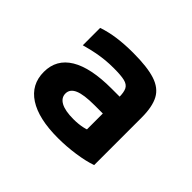

<svg xmlns="http://www.w3.org/2000/svg" viewBox="-108 -894 766 766"><g transform="rotate(45 275.0 -511.5)"><path d="M286 -285Q177 -285 118.5 -323Q60 -361 60 -432Q60 -503 120.5 -539.5Q181 -576 298 -576H404V-481H297Q237 -481 209.5 -469Q182 -457 182 -432Q182 -408 206 -395Q230 -382 277 -382Q305 -382 328 -387Q351 -392 370 -403L344 -338V-571Q344 -601 336.5 -615.5Q329 -630 308.5 -635Q288 -640 248 -640Q222 -640 201 -638Q180 -636 155.5 -631.5Q131 -627 95 -617V-715Q130 -727 170 -732.5Q210 -738 259 -738Q338 -738 383 -723.5Q428 -709 446.5 -674.5Q465 -640 465 -579V-311Q431 -299 382.5 -292Q334 -285 286 -285Z"/></g></svg>

Font: M PLUS Code Latin SemiExpanded SemiBold
Style: Regular
Weight: 600
Width: 6
Designer: Coji Morishita
Foundry: UNDERFOREST DESIGN
Version: Version 1.002; ttfautohint (v1.8.3)